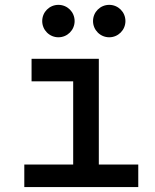

<svg xmlns="http://www.w3.org/2000/svg" viewBox="-20 -755 626 775"><path d="M78.1 0H538.1V-90.8H378.9V-517.6H107.4V-426.8H275.4V-90.8H78.1ZM215.8 -604.5C252 -604.5 281.2 -633.8 281.2 -669.9C281.2 -706.5 252 -735.4 215.8 -735.4C179.7 -735.4 150.4 -706.5 150.4 -669.9C150.4 -633.8 179.7 -604.5 215.8 -604.5ZM420.9 -604.5C457 -604.5 486.3 -633.8 486.3 -669.9C486.3 -706.5 457 -735.4 420.9 -735.4C384.8 -735.4 355.5 -706.5 355.5 -669.9C355.5 -633.8 384.8 -604.5 420.9 -604.5Z"/></svg>

Font: Cascadia Code PL
Style: Regular
Weight: 400
Monospace: yes
Designer: Aaron Bell
Foundry: Saja Typeworks
Version: Version 2404.023